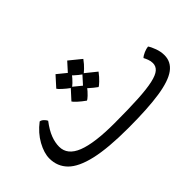

<svg xmlns="http://www.w3.org/2000/svg" viewBox="-75 -845 1163 1163"><g transform="rotate(-45 507.0 -263.5)"><path d="M507.8 12.2Q335.9 12.2 233.2 -11.5Q130.4 -35.2 84.7 -81.5Q39.1 -127.9 39.1 -195.8Q39.1 -242.2 69.8 -297.9Q100.6 -353.5 156.2 -396Q167 -395.5 179 -384.8Q190.9 -374 195.8 -362.8Q160.6 -316.4 146 -278.3Q131.3 -240.2 131.3 -204.6Q131.3 -133.8 214.8 -100.8Q298.3 -67.9 468.3 -67.9Q591.3 -67.9 673.1 -72.5Q754.9 -77.1 803 -87.9Q851.1 -98.6 871.3 -116.5Q891.6 -134.3 891.6 -161.1Q891.6 -178.7 885 -195.6Q878.4 -212.4 872.6 -223.1Q883.8 -233.9 904.5 -242.7Q925.3 -251.5 941.4 -252.9Q953.1 -236.3 964.1 -205.8Q975.1 -175.3 975.1 -145.5Q975.1 -88.4 928 -53.7Q880.9 -19 778.1 -3.4Q675.3 12.2 507.8 12.2ZM545.9 -410.6Q520 -429.2 499.5 -448Q479 -466.8 476.1 -473.6L535.2 -539.1L611.3 -477.1Q591.3 -449.7 571.3 -430.9Q551.3 -412.1 545.9 -410.6ZM448.2 -282.7Q421.9 -301.3 401.6 -319.8Q381.3 -338.4 377.9 -345.7L437.5 -411.1L513.7 -348.6Q488.8 -316.4 471.2 -300.3Q453.6 -284.2 448.2 -282.7ZM437.5 -402.3Q411.6 -420.9 391.4 -439.5Q371.1 -458 367.7 -465.3L426.8 -530.8L503.4 -468.3Q478 -436 460.7 -419.9Q443.4 -403.8 437.5 -402.3ZM556.2 -291Q530.3 -309.6 509.8 -328.4Q489.3 -347.2 486.3 -354L545.4 -419.4L622.1 -357.4Q601.6 -330.1 581.5 -311.3Q561.5 -292.5 556.2 -291Z"/></g></svg>

Font: Harmattan SemiBold
Style: Regular
Weight: 600
Designer: George W. Nuss III and SIL International
Foundry: SIL International
Version: Version 4.000